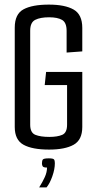

<svg xmlns="http://www.w3.org/2000/svg" viewBox="-20 -645 417 833"><path d="M193 4Q120 4 82 -17Q44 -38 44 -94V-525Q44 -584 82 -604.5Q120 -625 192 -625Q262 -625 299.5 -603.5Q337 -582 337 -524V-422L269 -417V-511Q269 -547 249.5 -558.5Q230 -570 193 -570Q155 -570 133 -559Q111 -548 111 -512V-104Q111 -69 133.5 -60Q156 -51 194 -51Q229 -51 250 -60Q271 -69 271 -104V-276H174L180 -333H337V-94Q337 -38 299.5 -17Q262 4 193 4ZM150 168Q165 144 174.5 123Q184 102 184 82Q169 82 165.5 77Q162 72 162 64Q162 52 166 47Q170 42 192 42Q211 42 214.5 47Q218 52 218 63Q218 89 207 120Q196 151 182 168Z"/></svg>

Font: Smooch Sans Medium
Style: Regular
Weight: 500
Designer: Robert E. Leuschke
Foundry: Robert E. Leuschke
Version: Version 1.010; ttfautohint (v1.8.3)